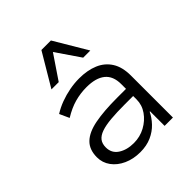

<svg xmlns="http://www.w3.org/2000/svg" viewBox="-208 -886 1027 1027"><g transform="rotate(-45 305.5 -372.5)"><path d="M261 8Q209 8 167 -11Q125 -30 101 -63Q77 -96 77 -137Q77 -195 110.5 -227.5Q144 -260 211 -273Q278 -286 379 -286H459V-232H383Q321 -232 276.5 -228Q232 -224 203.5 -214Q175 -204 161.5 -186.5Q148 -169 148 -141Q148 -97 183.5 -74Q219 -51 271 -51Q318 -51 357.5 -72.5Q397 -94 421.5 -129Q446 -164 446 -206V-322Q446 -383 409.5 -412.5Q373 -442 303 -442Q257 -442 213.5 -430Q170 -418 123 -389L98 -444Q128 -463 163 -476Q198 -489 235 -496Q272 -503 308 -503Q370 -503 416.5 -483.5Q463 -464 489 -423Q515 -382 515 -318V0H452V-110H449Q435 -80 409 -52.5Q383 -25 346 -8.5Q309 8 261 8ZM162 -566 273 -753H345L456 -566H402L309 -702L217 -566Z"/></g></svg>

Font: Nunito Sans 7pt Light
Style: Regular
Weight: 300
Designer: Vernon Adams
Foundry: Vernon Adams
Version: Version 3.101;gftools[0.9.27]